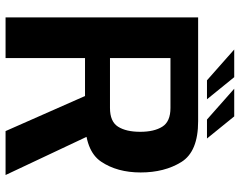

<svg xmlns="http://www.w3.org/2000/svg" viewBox="-104 -738 842 673"><g transform="rotate(90 316.5 -401.0)"><path d="M40.5 0H183V-278.5H398.5Q508 -278.5 546 -334.8Q584 -391 584 -473.5Q584 -557 547.5 -616Q511 -675 404.5 -675H40.5ZM439 0H593L441 -322.5L299.5 -316ZM183 -366V-578H358Q405.5 -578 423.5 -549.5Q441.5 -521 441.5 -472Q441.5 -422.5 423.5 -394.2Q405.5 -366 358 -366ZM398.5 -706H465L387.5 -801.5H290.5ZM261 -706H327.5L250 -801.5H153Z"/></g></svg>

Font: Anybody UltraCondensed Thin SemiBold
Style: Regular
Weight: 600
Version: Version 1.111